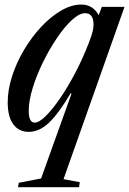

<svg xmlns="http://www.w3.org/2000/svg" viewBox="-20 -554 553 822"><path d="M57 247.5 60.5 228.5 156 210 286 -152.5 283 -155.5Q229.5 -65.5 188.5 -27.5Q147.5 10.5 103.5 10.5Q60.5 10.5 36.8 -22Q13 -54.5 13 -115.5Q13 -170 32 -228.5Q51 -287 83.5 -341.5Q116 -396 157 -439.8Q198 -483.5 242.2 -509Q286.5 -534.5 328 -534.5Q377.5 -534.5 402.5 -489L416 -524.5H513L252 213L321.5 226L318.5 247.5ZM128.5 -29Q147.5 -29 176.2 -57.5Q205 -86 238 -134.2Q271 -182.5 302.8 -243.2Q334.5 -304 359.5 -368.5Q372.5 -401.5 376.5 -418.5Q380.5 -435.5 380.5 -449Q380.5 -497.5 344 -497.5Q319.5 -497.5 287.8 -468.2Q256 -439 223.8 -391.2Q191.5 -343.5 164 -287.5Q136.5 -231.5 119.8 -176.8Q103 -122 103 -80Q103 -29 128.5 -29Z"/></svg>

Font: Libre Caslon Condensed Medium Italic
Style: Regular
Weight: 500
Italic angle: -22.583°
Designer: Pablo Impallari, Rodrigo Fuenzalida, Katja Schimmel, Ertekin Erdin
Foundry: Pablo Impallari, Rodrigo Fuenzalida
Version: Version 2.000; ttfautohint (v1.8.4.7-5d5b);gftools[0.9.33]